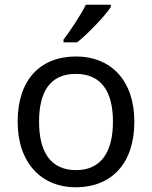

<svg xmlns="http://www.w3.org/2000/svg" viewBox="-20 -786 645 816"><path d="M250 -606H308C356 -644 429 -722 451 -756V-766H345C324 -724 280 -656 250 -618ZM551 -269C551 -446 449 -546 304 -546C150 -546 55 -446 55 -269C55 -91 159 10 301 10C454 10 551 -91 551 -269ZM146 -269C146 -396 193 -472 302 -472C411 -472 460 -396 460 -269C460 -142 411 -63 303 -63C194 -63 146 -142 146 -269Z"/></svg>

Font: Noto Sans Sunuwar
Style: Regular
Weight: 400
Designer: Anshuman Pandey
Foundry: Jamra Patel LLC
Version: Version 1.000